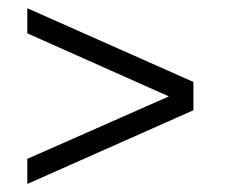

<svg xmlns="http://www.w3.org/2000/svg" viewBox="-20 -572 566 478"><path d="M48 -114V-176.5L400.5 -332L48 -489V-551.5L461.5 -368V-297.5Z"/></svg>

Font: Lucymar Sans
Style: Regular
Weight: 400
Foundry: The League of Moveable Type (original font) / Main changes by Cristiano Sobral with portions from Mirco Monsees
Version: Version 2.001;August 30, 2020;FontCreator 13.0.0.2681 64-bit